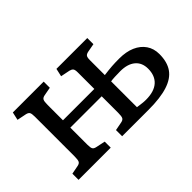

<svg xmlns="http://www.w3.org/2000/svg" viewBox="-79 -770 1034 1034"><g transform="rotate(-45 437.5 -253.5)"><path d="M51.8 0V-46.9L100.1 -56.2Q116.2 -59.1 121.1 -68.6Q126 -78.1 126 -104V-407.2Q126 -430.2 121.1 -438.5Q116.2 -446.8 101.1 -450.2L47.9 -460.9L58.1 -506.8H293V-460L245.1 -451.2Q229 -448.2 224.1 -438.7Q219.2 -429.2 219.2 -402.8V-286.1H458V-413.1Q458 -432.1 452.4 -439.5Q446.8 -446.8 433.1 -450.2L379.9 -460.9L390.1 -506.8H625V-460L577.1 -451.2Q562 -448.2 556.4 -440.7Q550.8 -433.1 550.8 -413.1V-298.8Q587.9 -303.7 612.5 -305.4Q637.2 -307.1 668 -307.1Q721.2 -307.1 759 -290.5Q796.9 -273.9 817.9 -243.4Q838.9 -212.9 838.9 -170.9Q838.9 -110.8 813 -73.5Q787.1 -36.1 731 -18.1Q674.8 0 585.9 0H383.8V-46.9L432.1 -56.2Q448.2 -59.1 453.1 -68.6Q458 -78.1 458 -104V-230H219.2V-100.1Q219.2 -77.1 224.1 -68.6Q229 -60.1 244.1 -57.1L296.9 -45.9V0ZM613.8 -47.9Q675.8 -47.9 708 -76.4Q740.2 -105 740.2 -158.2Q740.2 -204.1 709.7 -229.5Q679.2 -254.9 624 -254.9Q603 -254.9 582.5 -253.9Q562 -252.9 550.8 -251V-54.2Q571.8 -51.3 585.7 -49.6Q599.6 -47.9 613.8 -47.9Z"/></g></svg>

Font: Literata
Style: Regular
Weight: 400
Designer: Latin by Veronika Burian and Jose Scaglione. Greek by Irene Vlachou. Cyrillic by Vera Evstafieva.
Foundry: TypeTogether
Version: Version 3.002